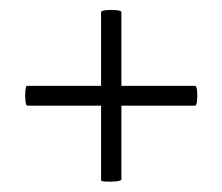

<svg xmlns="http://www.w3.org/2000/svg" viewBox="-20 -378 438 378"><path d="M34 -170Q31 -170 30 -180Q29 -190 30 -199.5Q31 -209 33 -209H364Q367 -209 368 -199.5Q369 -190 368 -180Q367 -170 364 -170ZM219 -25Q219 -22 209 -21Q199 -20 189 -20.5Q179 -21 179 -23V-354Q179 -357 189 -358Q199 -359 209 -358Q219 -357 219 -354Z"/></svg>

Font: Cormorant Garamond Light
Style: Regular
Weight: 400
Version: Version 4.001